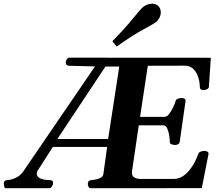

<svg xmlns="http://www.w3.org/2000/svg" viewBox="-92 -999 1155 1019"><path d="M-60.1 0Q-67.9 0 -69.8 -9.8Q-71.8 -19.5 -71.8 -24.9Q-71.3 -35.2 -66.7 -38.8Q-62 -42.5 -53.7 -43Q-30.8 -44.4 -6.6 -56.2Q17.6 -67.9 33.7 -92.3L412.1 -646.5L275.9 -649.9Q257.3 -649.9 257.3 -668Q257.3 -676.3 262.7 -684.6Q268.1 -692.9 276.4 -692.9L1026.9 -692.4L1016.6 -537.6Q1015.6 -529.3 1005.6 -525.1Q995.6 -521 990.2 -521Q976.6 -521 972.4 -525.9Q968.3 -530.8 968.3 -542.5Q968.3 -553.7 964.8 -571.5Q961.4 -589.4 952.6 -607.4Q943.8 -625.5 928.2 -637.9Q912.6 -650.4 887.2 -650.4L692.4 -649.9L651.4 -378.9H783.2Q796.4 -380.4 808.1 -397Q819.8 -413.6 828.6 -433.3Q837.4 -453.1 839.8 -462.9Q842.8 -472.7 853.8 -475.8Q864.7 -479 874.5 -479Q879.9 -479 887 -474.9Q894 -470.7 892.6 -462.4L861.8 -246.1Q860.8 -237.8 852.8 -233.6Q844.7 -229.5 839.4 -229.5Q829.1 -229.5 818.8 -232.9Q808.6 -236.3 809.1 -245.6Q809.6 -256.3 806.6 -277.3Q803.7 -298.3 796.1 -316.2Q788.6 -334 774.9 -334H644.5L607.9 -85Q607.9 -63 622.6 -56.2Q637.2 -49.3 653.3 -49.3H829.1Q855.5 -49.3 877 -63Q898.4 -76.7 915 -97.7Q931.6 -118.7 942.9 -141.4Q954.1 -164.1 960.4 -182.1Q963.4 -191.4 974.1 -194.8Q984.9 -198.2 992.7 -198.2Q1002 -198.2 1008.8 -194.1Q1015.6 -189.9 1014.6 -181.6L979 -0.5L388.7 0Q380.9 0 377.4 -8.5Q374 -17.1 374 -22.9Q374 -41.5 392.1 -43Q407.2 -44.4 420.9 -47.6Q434.6 -50.8 444.6 -57.1Q454.6 -63.5 456.5 -74.2L476.6 -219.2H188.5L107.4 -92.8Q103 -86.4 103 -77.6Q103 -63 119.6 -53.2Q136.2 -43.5 175.8 -43Q185.1 -42 187.3 -37.6Q189.5 -33.2 189.5 -24.9Q189.5 -18.1 183.3 -9Q177.2 0 168.9 0ZM212.4 -261.2H481.9L541 -646H467.8ZM527.3 -752 504.4 -780.3Q572.3 -849.6 613.3 -900.4Q654.3 -951.2 667.5 -961.9Q676.3 -969.2 689.5 -974.4Q702.6 -979.5 715.8 -979.5Q738.8 -979.5 751.5 -963.4Q761.2 -950.7 761.2 -933.6Q761.2 -918.5 754.4 -905Q747.6 -891.6 737.8 -883.3Q724.6 -872.6 667.7 -842Q610.8 -811.5 527.3 -752Z"/></svg>

Font: Gelasio SemiBold
Style: Italic
Weight: 600
Italic angle: -8.5°
Designer: Eben Sorkin
Foundry: Eben Sorkin
Version: Version 1.008